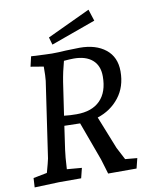

<svg xmlns="http://www.w3.org/2000/svg" viewBox="-98 -980 843 1058"><g transform="rotate(-10 324.0 -451.5)"><path d="M12 -47 89 -62Q105 -119 109 -139L171 -563Q174 -587 174 -642L102 -654L115 -710Q210 -705 231 -705Q267 -705 309 -708L386 -710Q477 -710 531.5 -666.5Q586 -623 586 -543Q586 -457 539.5 -397.5Q493 -338 418 -314L491 -131L527 -62L594 -56L580 0H421L410 -37Q395 -90 384 -116L317 -299Q289 -299 229 -301L210 -169Q205 -136 201 -63L284 -56L270 0H146Q124 0 9 5ZM307 -352Q393 -352 439 -398.5Q485 -445 485 -533Q485 -593 448 -625Q411 -657 344 -657Q322 -657 289 -654Q273 -596 264 -539L237 -356Q269 -352 307 -352ZM230 -795 471 -908 492 -843 242 -753Z"/></g></svg>

Font: Andada Pro Medium
Style: Italic
Weight: 500
Italic angle: -7°
Designer: Carolina Giovagnoli
Foundry: Huerta Tipografica
Version: Version 3.005; ttfautohint (v1.8.4)